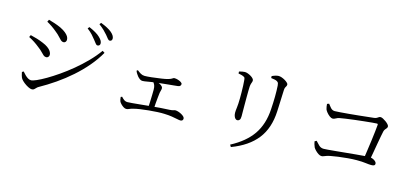

<svg xmlns="http://www.w3.org/2000/svg" viewBox="-68 -1321 4095 1900"><g transform="rotate(15 1980.0 -371.5)"><path d="M757.6 -619.5Q742.2 -639.9 720.6 -663.5Q699 -687.1 666.6 -711.5L680.3 -728.8Q718 -712.6 747.3 -695.5Q776.6 -678.5 794.5 -660.8Q813.5 -642.8 821.4 -628.5Q829.4 -614.3 829.4 -600Q829.4 -587.8 822.1 -580.8Q814.7 -573.8 803.6 -573.8Q792.2 -573.8 782.7 -587.4Q773.3 -600.9 757.6 -619.5ZM859.3 -697.7Q842.6 -717.1 822.5 -736.8Q802.4 -756.6 768.7 -781.8L781.4 -799.1Q819.7 -784.8 848.5 -769.3Q877.3 -753.8 895.6 -738.4Q932.2 -706.7 932.2 -677Q932.2 -665.3 925.6 -658.1Q919.1 -651 908.2 -651Q896.1 -651 885.9 -664.8Q875.7 -678.7 859.3 -697.7ZM263.9 -672.4 275 -695.3Q302.8 -687.9 335.8 -676.9Q368.9 -666 401.1 -651.6Q435.3 -634.8 456.5 -617.9Q477.6 -601 488.1 -584.3Q498.5 -567.6 498.5 -550Q498.5 -537 490.9 -527.3Q483.3 -517.6 469.3 -517.6Q455.3 -517.6 442.2 -529.1Q429.2 -540.6 412.5 -559.9Q395.7 -579.2 368.7 -600.2Q343.3 -622.1 314.2 -641.7Q285.2 -661.2 263.9 -672.4ZM867.6 -535.8 890.5 -521Q847.6 -445.6 788.4 -376Q729.3 -306.4 657.6 -243.2Q586 -179.9 506.5 -125Q427 -70.1 344.4 -24.1Q334.9 -18.4 326.9 -9.1Q318.9 0.1 310.2 7Q301.4 13.8 287.9 13.8Q272.6 13.8 249.1 1.8Q225.7 -10.2 204.4 -27.2Q183.2 -44.2 171.7 -59.9Q163.2 -72.6 157.2 -94.4Q151.2 -116.1 149.6 -126.9L165.6 -136.1Q179.3 -120 194.2 -105.1Q209.1 -90.2 225.1 -80.4Q241.2 -70.6 257.4 -70.6Q274.3 -70.6 313.3 -87.7Q352.4 -104.9 405.6 -135.9Q458.9 -167 520.5 -209.7Q582.2 -252.3 645.1 -304.4Q707.9 -356.5 765.3 -414.9Q822.7 -473.2 867.6 -535.8ZM129.8 -479.7 140.2 -501.8Q178.2 -492.6 209 -483.3Q239.9 -474 273.4 -459.7Q304.5 -447.3 326.5 -431.6Q348.5 -415.9 360.3 -398.2Q372.2 -380.5 372.2 -360.9Q372.2 -353.2 368.7 -346.3Q365.1 -339.4 358.6 -334.7Q352.1 -330 342.5 -330Q327.2 -330 314.5 -340.8Q301.8 -351.7 286.1 -368.7Q270.4 -385.8 244.2 -405.2Q215.9 -428.2 188.7 -446Q161.5 -463.8 129.8 -479.7Z M1675.6 -391.3Q1663.6 -389.7 1639.6 -387.5Q1615.6 -385.2 1585.2 -382.2Q1554.9 -379.3 1522.6 -375.8Q1490.2 -372.3 1460.6 -368.6Q1412.2 -363.2 1377.1 -356.5Q1341.9 -349.8 1323.8 -349.8Q1309.7 -349.8 1297 -358.9Q1284.3 -368 1273.3 -380.5Q1264.9 -391 1256.2 -404.5Q1247.6 -417.9 1242.4 -432.7L1254.2 -440.7Q1272.6 -425.1 1291.5 -414.2Q1310.5 -403.3 1332.3 -403.3Q1357.7 -403.3 1402.7 -408.2Q1447.7 -413.1 1500.2 -420.9Q1542.3 -426.9 1564.9 -433.6Q1587.6 -440.3 1597.8 -446.2Q1608 -452 1612.9 -455.2Q1617.9 -458.4 1625.4 -458.4Q1641.6 -458.4 1660.6 -452.5Q1679.5 -446.7 1693.1 -437.8Q1706.8 -428.9 1706.8 -419.2Q1706.8 -409.1 1699.7 -400.9Q1692.7 -392.7 1675.6 -391.3ZM1434.6 -388.8Q1450.3 -385 1467.1 -379.1Q1483.8 -373.2 1498 -365.7Q1512.1 -358.1 1521 -348.9Q1529.9 -339.8 1529.9 -328.9Q1529.9 -318.3 1526.2 -306.6Q1522.4 -294.8 1520 -281Q1517.6 -262.8 1514.5 -233Q1511.4 -203.3 1508.7 -170.8Q1506.1 -138.3 1504.7 -109.9L1448.1 -108Q1450.1 -135.2 1451.5 -170.9Q1452.9 -206.5 1453.8 -240.5Q1454.7 -274.5 1454.7 -294.6Q1454.7 -323.4 1447.3 -341.3Q1439.9 -359.3 1423.5 -376.5ZM1158.1 -141.4 1171.4 -146.7Q1184.3 -131.5 1199.7 -120.2Q1215.2 -108.8 1235.5 -108.8Q1248.8 -108.8 1283.3 -111.7Q1317.8 -114.6 1365 -119.4Q1412.1 -124.2 1464.3 -129.2Q1516.6 -134.2 1567.3 -138.2Q1618.1 -142.2 1659.4 -143.4Q1686.7 -145.2 1697.5 -149.4Q1708.2 -153.5 1716.1 -153.5Q1728.5 -153.5 1745.2 -148.3Q1761.9 -143.2 1778 -134.5Q1794 -125.8 1804.5 -115.4Q1814.9 -104.9 1814.9 -94.3Q1814.9 -82.7 1807.9 -75.9Q1800.8 -69.1 1787.7 -69.1Q1776.6 -69.1 1753.6 -74.2Q1730.6 -79.2 1697.1 -84.6Q1663.5 -89.9 1620.6 -91.3Q1590.5 -92.8 1548.7 -90.7Q1506.9 -88.6 1461.5 -84.3Q1416.1 -80.1 1375.5 -74Q1334.8 -67.9 1306.9 -60.3Q1283.4 -54.5 1269 -47.4Q1254.6 -40.4 1239.8 -40.4Q1227.3 -40.4 1211.8 -50.2Q1196.4 -60.1 1183.8 -73.5Q1171.3 -86.9 1166.9 -96.4Q1162.9 -105.2 1161.3 -115.4Q1159.6 -125.7 1158.1 -141.4Z M2339.1 55.8 2326.2 34.3Q2472.5 -42.9 2545.2 -148.6Q2617.8 -254.2 2626.9 -407.9Q2629.1 -441.6 2630.5 -474.7Q2631.9 -507.8 2632.3 -538.7Q2632.6 -569.6 2632 -598.5Q2631.4 -627.4 2629.6 -652.7Q2628.6 -665.6 2625.4 -675.9Q2622.2 -686.2 2608.2 -693.6Q2600 -698.5 2583.7 -701.8Q2567.4 -705.2 2548.2 -707.2L2547.2 -726.9Q2563.1 -734.9 2582.4 -740.6Q2601.6 -746.4 2614.9 -746.4Q2629.6 -746.4 2647.3 -740.2Q2664.9 -733.9 2681.4 -724.2Q2697.9 -714.4 2708.4 -704Q2718.9 -693.7 2718.9 -686.2Q2718.9 -675.4 2714.5 -668Q2710.2 -660.7 2705.8 -652.2Q2701.4 -643.6 2700.4 -627.1Q2699.4 -605.3 2698.2 -576.3Q2697 -547.3 2695.8 -516.7Q2694.6 -486.1 2693.4 -457.1Q2692.3 -428.2 2691.1 -405.2Q2683.3 -231.1 2596 -119.4Q2508.6 -7.8 2339.1 55.8ZM2224.4 -667.1 2223.6 -686.9Q2238.9 -691.6 2254.2 -694.6Q2269.5 -697.7 2281.4 -697.7Q2295.5 -697.7 2312 -691.8Q2328.5 -685.8 2343.9 -676.7Q2359.2 -667.7 2369.1 -657Q2379 -646.3 2379 -636.6Q2379 -627.2 2376 -619Q2373.1 -610.8 2369.6 -600.4Q2366.2 -589.9 2364.4 -571.1Q2363.4 -558.1 2362.9 -527.3Q2362.4 -496.5 2362.4 -457.1Q2362.4 -417.7 2362.4 -378.6Q2362.4 -339.6 2362.8 -309.4Q2363.2 -279.2 2363.2 -266.8Q2363.2 -238.4 2353.7 -227.7Q2344.2 -217 2331.2 -217Q2320.1 -217 2311 -226.2Q2302 -235.4 2296.8 -251Q2291.7 -266.7 2291.7 -285.1Q2291.7 -304.9 2296.2 -338.5Q2300.8 -372 2301.5 -433.1Q2302.3 -456.7 2301.5 -492.2Q2300.8 -527.8 2299.7 -562Q2298.5 -596.3 2296.3 -614.1Q2295.1 -632.1 2292.1 -640.1Q2289.1 -648.1 2276.5 -652.7Q2264.9 -658.4 2252.4 -661.2Q2239.8 -664.1 2224.4 -667.1Z M3147.9 -603 3167.8 -610.4Q3178.1 -598.6 3187.8 -585Q3197.4 -571.5 3209.7 -562.5Q3222.1 -553.6 3239.3 -553.6Q3254.7 -553.6 3293.3 -556.6Q3332 -559.6 3382 -563.9Q3432.1 -568.3 3482.8 -573.7Q3533.5 -579.1 3574.4 -583.5Q3615.3 -587.9 3633.5 -589.9Q3651.2 -592.1 3661 -598.2Q3670.9 -604.2 3678.3 -609.2Q3685.8 -614.1 3694.6 -614.1Q3704.9 -614.1 3720.2 -606.4Q3735.4 -598.6 3751.3 -587.1Q3767.1 -575.6 3777.7 -563.5Q3788.2 -551.4 3788.2 -542.4Q3788.2 -531.9 3781.8 -524.1Q3775.5 -516.2 3768 -507.4Q3760.4 -498.5 3756.8 -484.8Q3752.7 -466.1 3745.9 -431.2Q3739 -396.3 3731.3 -350.8Q3723.6 -305.3 3714.8 -256Q3706.1 -206.7 3697.3 -159.3H3637.6Q3644.2 -205.2 3652.1 -259.5Q3660 -313.8 3667.1 -367.4Q3674.1 -421 3679 -464.5Q3683.9 -508 3685.7 -532.2Q3686.7 -543.1 3676.1 -543.1Q3663.1 -543.1 3627.9 -539.8Q3592.7 -536.5 3546.4 -531.6Q3500.1 -526.7 3451.6 -520.9Q3403 -515.1 3363.2 -509.2Q3323.3 -503.3 3302.4 -499.3Q3284.5 -495.6 3268.1 -486.1Q3251.7 -476.6 3238.2 -476.6Q3224.9 -476.6 3207.1 -489.8Q3189.2 -503.1 3175.4 -520.2Q3161.5 -537.4 3156.9 -549.9Q3153.5 -559.6 3151 -575.7Q3148.5 -591.7 3147.9 -603ZM3124.6 -213.5 3143.5 -223.8Q3160.6 -203.9 3181.1 -184.4Q3201.6 -164.9 3230.5 -164.9Q3242 -164.9 3274.9 -167.6Q3307.9 -170.4 3354.4 -174.7Q3401 -179 3452.1 -184.2Q3503.3 -189.4 3550.7 -193.7Q3598.1 -198 3634 -200.7Q3669.9 -203.5 3684.1 -203.5Q3706.2 -203.9 3724.4 -196.4Q3742.6 -188.9 3753.8 -177.7Q3765.1 -166.6 3765.1 -154.4Q3765.1 -142.5 3756.3 -137.1Q3747.6 -131.6 3726.3 -131.6Q3703.6 -131.6 3668.8 -136.4Q3633.9 -141.3 3577.6 -141.3Q3535.3 -141.3 3485.2 -136.9Q3435 -132.4 3389.8 -126.4Q3344.6 -120.4 3314.7 -114.2Q3288.4 -109 3273.4 -103.4Q3258.4 -97.8 3248.3 -93.8Q3238.2 -89.8 3226.7 -89.8Q3213.2 -89.8 3195.8 -100.9Q3178.4 -112.1 3163.4 -127.6Q3148.3 -143.1 3141.7 -155.6Q3135.5 -168.5 3130.6 -186.3Q3125.8 -204.2 3124.6 -213.5Z"/></g></svg>

Font: Noto Serif KR
Style: Regular
Weight: 200
Designer: Ryoko NISHIZUKA 西塚涼子 (kana & ideographs); Frank Grießhammer (Latin, Greek & Cyrillic); Wenlong ZHANG 张文龙 (bopomofo); San
Foundry: Adobe
Version: Version 2.001;hotconv 1.1.0;makeotfexe 2.6.0